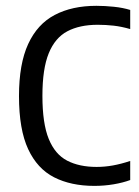

<svg xmlns="http://www.w3.org/2000/svg" viewBox="-20 -622 470 650"><path d="M299.3 7.3Q220.4 7.3 163.3 -21.7Q106.2 -50.7 75.3 -117.2Q44.3 -183.7 44.3 -296.7Q44.3 -405.9 75.5 -473.2Q106.6 -540.6 165.3 -571.4Q223.9 -602.3 306.3 -602.3Q335.2 -602.3 365.6 -599.1Q395.9 -596 420.8 -588.3V-523.6Q391.3 -532.1 364.8 -535.1Q338.3 -538.1 310.7 -538.1Q249.7 -538.1 208 -516.1Q166.4 -494.1 145 -441.6Q123.6 -389 123.6 -297.7Q123.6 -204.2 145 -151.7Q166.4 -99.3 207.4 -78.1Q248.4 -56.9 307 -56.9Q334.5 -56.9 362.3 -61.9Q390 -66.9 420.8 -77.1V-12.5Q396.5 -3.5 364.9 1.9Q333.3 7.3 299.3 7.3Z"/></svg>

Font: Encode Sans SC Condensed Thin
Style: Regular
Weight: 100
Width: 3
Designer: Multiple Designers
Foundry: Impallari Type
Version: Version 3.002